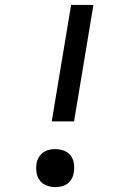

<svg xmlns="http://www.w3.org/2000/svg" viewBox="-20 -755 540 783"><path d="M191 -260 270 -735H361L282 -260ZM205 8Q187 8 170 1.5Q153 -5 142.5 -19Q132 -33 129 -51.5Q126 -70 129 -88Q131 -101 138 -113Q145 -125 156 -133Q167 -141 179.5 -144Q192 -147 205 -147Q224 -147 241 -140.5Q258 -134 268.5 -120Q279 -106 281.5 -87.5Q284 -69 281 -51Q279 -38 272.5 -26Q266 -14 255 -6Q244 2 231 5Q218 8 205 8Z"/></svg>

Font: Iosevka Curly Slab MdObl
Style: Regular
Weight: 500
Italic angle: -9°
Monospace: yes
Designer: Belleve Invis
Foundry: Belleve Invis
Version: Version 11.0.0; ttfautohint (v1.8.3)